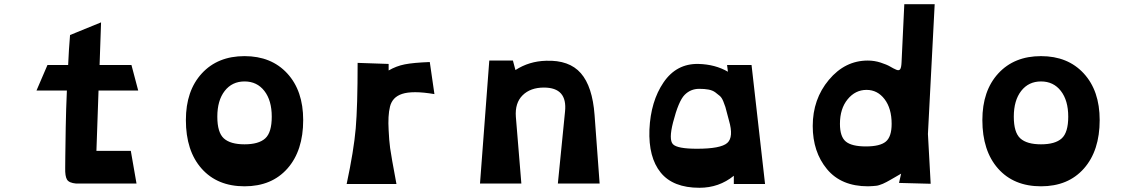

<svg xmlns="http://www.w3.org/2000/svg" viewBox="-20 -870 5385 910"><path d="M437 -155H600L627 0H341Q307 -3 297.5 -19Q288 -35 289 -74Q289 -78 289.5 -128.5Q290 -179 291.5 -266Q293 -353 297 -441H153L205 -562H303Q306 -633 312 -704L459 -764L452 -562H603L635 -441H447Z M861 -301Q861 -440 936.5 -522Q1012 -604 1139 -604Q1266 -604 1341.5 -522Q1417 -440 1417 -301Q1417 -156 1342.5 -71.5Q1268 13 1139 13Q1010 13 935.5 -71Q861 -155 861 -301ZM1268 -317Q1268 -394 1233 -439Q1198 -484 1139 -484Q1080 -484 1045 -439Q1010 -394 1010 -317Q1010 -242 1041 -214Q1072 -186 1139 -186Q1206 -186 1237 -214Q1268 -242 1268 -317Z M2017 -576 2039 -424Q1986 -433 1948 -433Q1910 -433 1886 -425Q1862 -417 1848 -402Q1834 -387 1828.5 -365Q1823 -343 1821.5 -315Q1820 -287 1822 -253Q1824 -206 1829 -168.5Q1834 -131 1859 2H1623Q1657 -157 1666 -261.5Q1675 -366 1675 -572L1822 -567V-536Q1858 -557 1898.5 -565Q1939 -573 2017 -576Z M2798 -325 2822 0H2624L2658 -341Q2670 -455 2558 -455Q2494 -455 2457 -418.5Q2420 -382 2425 -316L2451 0H2255L2299 -583H2411L2423 -538Q2488 -580 2568 -582Q2678 -586 2733 -523Q2788 -460 2798 -325Z M3295 20Q3170 20 3111.5 -52Q3053 -124 3058 -256Q3064 -390 3125 -479.5Q3186 -569 3290 -567Q3370 -565 3430 -530L3426 -562H3542L3606 2H3458V-37Q3388 20 3295 20ZM3283 -165Q3396 -165 3427 -192.5Q3458 -220 3435 -299Q3432 -309 3426.5 -331Q3421 -353 3418 -363Q3415 -373 3408 -390Q3401 -407 3392 -415Q3383 -423 3370 -432.5Q3357 -442 3338 -445.5Q3319 -449 3294 -449Q3253 -449 3224.5 -420Q3196 -391 3170 -290Q3149 -208 3169.5 -186.5Q3190 -165 3283 -165Z M4094 13Q3967 13 3899.5 -68.5Q3832 -150 3832 -273Q3832 -400 3908.5 -491.5Q3985 -583 4093 -583Q4124 -583 4153.5 -573.5Q4183 -564 4199 -554.5Q4215 -545 4228 -539.5Q4241 -534 4246.5 -542Q4252 -550 4253 -575L4266 -850H4410L4378 -235L4391 1L4241 -3L4251 -47Q4241 -41 4223.5 -31Q4206 -21 4200 -17.5Q4194 -14 4182 -7.5Q4170 -1 4164.5 1Q4159 3 4149.5 6.5Q4140 10 4132.5 10.5Q4125 11 4115.5 12Q4106 13 4094 13ZM4206 -283Q4206 -356 4172.5 -400Q4139 -444 4087 -444Q4034 -444 3997.5 -399.5Q3961 -355 3961 -283Q3961 -222 3989 -199Q4017 -176 4084 -176Q4151 -176 4178.5 -199Q4206 -222 4206 -283Z M4636 -301Q4636 -440 4711.5 -522Q4787 -604 4914 -604Q5041 -604 5116.5 -522Q5192 -440 5192 -301Q5192 -156 5117.5 -71.5Q5043 13 4914 13Q4785 13 4710.5 -71Q4636 -155 4636 -301ZM5043 -317Q5043 -394 5008 -439Q4973 -484 4914 -484Q4855 -484 4820 -439Q4785 -394 4785 -317Q4785 -242 4816 -214Q4847 -186 4914 -186Q4981 -186 5012 -214Q5043 -242 5043 -317Z"/></svg>

Font: OpenDyslexic
Style: Bold
Weight: 800
Designer: Abbie Gonzalez
Version: Version 0.920;hotconv 1.0.109;makeotfexe 2.5.65596